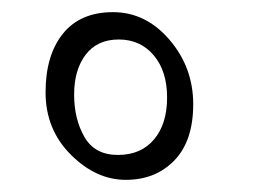

<svg xmlns="http://www.w3.org/2000/svg" viewBox="-20 -521 424 316"><path d="M255 -360.5Q255 -404 233 -430Q211 -456 175.5 -456Q140 -456 121 -431Q102 -406 102 -365.5Q102 -325 119 -295.5Q136 -266 174 -266Q212 -266 233.5 -291.5Q255 -317 255 -360.5ZM55 -369Q55 -430 83.5 -465.5Q112 -501 166 -501Q220 -501 259 -455.5Q298 -410 298 -349.5Q298 -289 267 -257Q236 -225 187 -225Q138 -225 96.5 -266.5Q55 -308 55 -369Z"/></svg>

Font: Karma Light
Style: Regular
Weight: 300
Designer: Joana Correia
Foundry: Indian Type Foundry
Version: Version 1.202;PS 1.0;hotconv 1.0.78;makeotf.lib2.5.61930; tt